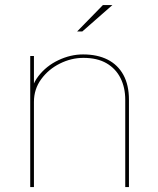

<svg xmlns="http://www.w3.org/2000/svg" viewBox="-20 -758 640 778"><path d="M487.5 0V-283Q487.5 -310.5 487.5 -324.8Q487.5 -339 487.5 -353.5Q487.5 -403.5 468.2 -441.8Q449 -480 411.5 -501.8Q374 -523.5 318 -523.5Q269 -523.5 222.8 -500.5Q176.5 -477.5 147 -437.2Q117.5 -397 117.5 -345L103 -350.5Q103 -407 135.2 -449Q167.5 -491 216.8 -514.2Q266 -537.5 316.5 -537.5Q374.5 -537.5 416 -516.5Q457.5 -495.5 480 -454.5Q502.5 -413.5 502.5 -353.5Q502.5 -335 502.5 -314.5Q502.5 -294 502.5 -281.5V0ZM102.5 0V-531H117.5V0ZM292.5 -630.5 397 -737.5H435.5L313.5 -630.5Z"/></svg>

Font: Epilogue Thin
Style: Regular
Weight: 250
Designer: Tyler Finck
Foundry: Etcetera Type Co
Version: Version 2.111